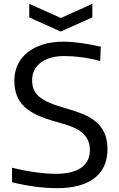

<svg xmlns="http://www.w3.org/2000/svg" viewBox="-20 -973 620 1004"><path d="M277 11Q252 11 223 9Q194 7 163.5 3Q133 -1 102 -7Q71 -13 43 -20V-96Q103 -81 164 -72.5Q225 -64 272 -64Q359 -64 404.5 -96Q450 -128 450 -188Q450 -222 437 -245.5Q424 -269 401.5 -285.5Q379 -302 347 -313.5Q315 -325 278 -335Q219 -351 177 -370Q135 -389 108 -414.5Q81 -440 68 -473.5Q55 -507 55 -551Q55 -597 73 -635Q91 -673 124.5 -699.5Q158 -726 205 -740.5Q252 -755 311 -755Q353 -755 400.5 -748.5Q448 -742 507 -729L504 -654Q456 -667 407 -673.5Q358 -680 318 -680Q239 -680 193.5 -646Q148 -612 148 -553Q148 -525 157 -504Q166 -483 186 -466.5Q206 -450 238 -436Q270 -422 317 -409Q366 -395 407.5 -379Q449 -363 479 -338.5Q509 -314 525.5 -279Q542 -244 542 -193Q542 -94 474 -41.5Q406 11 277 11ZM133 -953 298 -879 463 -953V-882L297 -808L133 -882Z"/></svg>

Font: Encode Sans Normal
Style: Regular
Weight: 400
Designer: Pablo Impallari, Andres Torresi
Foundry: Pablo Impallari, Andres Torresi
Version: Version 1.000; ttfautohint (v1.00) -l 8 -r 50 -G 200 -x 14 -